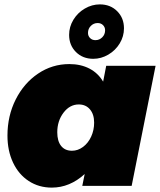

<svg xmlns="http://www.w3.org/2000/svg" viewBox="-20 -847 730 875"><path d="M14 -229Q14 -319 51.5 -393.5Q89 -468 153.5 -511.5Q218 -555 296 -555Q348 -555 387.5 -534.5Q427 -514 450 -475L464 -547H689L580 0H355L366 -54Q298 8 216 8Q157 8 111 -22Q65 -52 39.5 -106Q14 -160 14 -229ZM409 -288Q409 -326 390 -348.5Q371 -371 339 -371Q298 -371 269.5 -333.5Q241 -296 241 -244Q241 -204 258.5 -182Q276 -160 308 -160Q335 -160 358.5 -177.5Q382 -195 395.5 -224.5Q409 -254 409 -288ZM545 -718Q545 -681 525.5 -649Q506 -617 473.5 -598Q441 -579 405 -579Q357 -579 326 -610Q295 -641 295 -688Q295 -725 314.5 -757Q334 -789 366.5 -808Q399 -827 435 -827Q483 -827 514 -796Q545 -765 545 -718ZM381 -697Q381 -683 390.5 -673.5Q400 -664 415 -664Q433 -664 446 -677Q459 -690 459 -709Q459 -723 449.5 -732.5Q440 -742 425 -742Q407 -742 394 -729Q381 -716 381 -697Z"/></svg>

Font: Gontserrat Black
Style: Italic
Weight: 900
Italic angle: -11.3°
Designer: Julieta Ulanovsky
Foundry: Julieta Ulanovsky
Version: Version 6.001